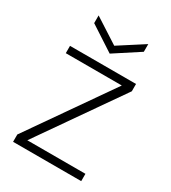

<svg xmlns="http://www.w3.org/2000/svg" viewBox="-170 -774 771 864"><g transform="rotate(30 216.0 -342.5)"><path d="M36 0V-38L333 -464H42V-502H385V-464L88 -38H390V0ZM214 -561 85 -645V-685L214 -602L343 -685V-645Z"/></g></svg>

Font: DM Sans 16pt ExtraLight
Style: Regular
Weight: 250
Version: Version 4.004;gftools[0.9.30]